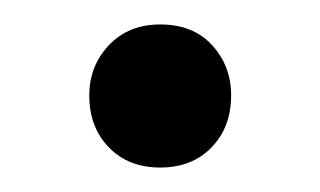

<svg xmlns="http://www.w3.org/2000/svg" viewBox="-20 -123 262 157"><path d="M111 14Q85 14 69 -2.5Q53 -19 53 -45Q53 -69 69 -86Q85 -103 111 -103Q138 -103 153.5 -86Q169 -69 169 -45Q169 -19 153 -2.5Q137 14 111 14Z"/></svg>

Font: El Messiri SemiBold
Style: Regular
Weight: 600
Designer: Mohamed Gaber
Foundry: Kief Type Foundry
Version: Version 2.020; ttfautohint (v1.8.3)